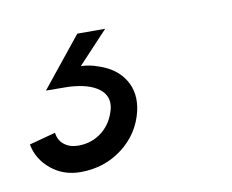

<svg xmlns="http://www.w3.org/2000/svg" viewBox="-103 -51 428 354"><g transform="rotate(-10 110.5 126.0)"><path d="M22.5 252.9Q-9.3 252.9 -32.5 233.9Q-55.7 214.8 -61 186.5L-11.7 173.3Q-9.8 188 0.7 196Q11.2 204.1 26.9 204.1Q52.7 204.1 71.8 188.7Q90.8 173.3 97.2 147.5Q102.5 124.5 84.2 110.4Q65.9 96.2 27.8 94.2Q21.5 94.2 7.6 94Q-6.3 93.8 -14.6 93.8L60.5 0.5H112.8L56.6 60.5Q72.8 61 88.9 66.9Q121.6 77.6 136.7 102.3Q151.9 127 144.5 160.2Q134.8 201.2 101.1 227.1Q67.4 252.9 22.5 252.9Z"/></g></svg>

Font: HK Grotesk Medium Legacy Italic
Style: Regular
Weight: 500
Italic angle: -13°
Designer: Alfredo Marco Pradil
Foundry: Hanken Design Co.
Version: Version 2.022;PS 002.022;hotconv 1.0.88;makeotf.lib2.5.64775